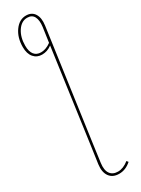

<svg xmlns="http://www.w3.org/2000/svg" viewBox="-245 -756 713 972"><g transform="rotate(-30 111.5 -270.0)"><path d="M192.4 156.7 199.7 166Q167.5 194.8 129.4 194.8Q91.8 194.8 73.5 169.4Q55.2 144 61 100.1L75.2 0L150.4 -543Q124 -522.9 92.8 -522.9Q63 -522.9 44.7 -544.4Q26.4 -565.9 26.4 -604.5Q26.4 -660.2 53.5 -697.8Q80.6 -735.4 119.6 -735.4Q153.3 -735.4 168.9 -710.4Q184.6 -685.5 178.7 -643.1L88.9 0L75.2 100.6Q69.8 140.6 84.5 161.4Q99.1 182.1 129.9 182.1Q160.6 182.1 192.4 156.7ZM93.8 -535.6Q123 -535.6 152.3 -557.1L164.6 -643.1Q169.4 -680.2 158.4 -701.4Q147.5 -722.7 119.6 -722.7Q85.9 -722.7 63.2 -688.7Q40.5 -654.8 40.5 -604.5Q40.5 -570.3 54.4 -553Q68.4 -535.6 93.8 -535.6Z"/></g></svg>

Font: Fira Sans Compressed Hair
Style: Italic
Weight: 100
Width: 3
Italic angle: -8°
Designer: Carrois Corporate & Edenspiekermann AG
Foundry: Carrois Corporate GbR & Edenspiekermann AG
Version: Version 4.203;PS 004.203;hotconv 1.0.88;makeotf.lib2.5.64775